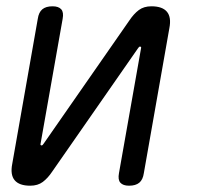

<svg xmlns="http://www.w3.org/2000/svg" viewBox="-20 -580 640 610"><path d="M19 -60 100 -520Q103 -541 114.5 -550.5Q126 -560 147 -560Q166 -560 174.5 -550.5Q183 -541 179 -520L109 -124Q108 -121 109 -119.5Q110 -118 112 -118Q114 -118 115.5 -119.5Q117 -121 119 -124L391 -515Q405 -536 421 -548Q437 -560 461 -560Q496 -560 510.5 -542.5Q525 -525 518 -490L437 -30Q434 -9 422.5 0.5Q411 10 390 10Q371 10 362.5 0.5Q354 -9 358 -30L428 -426Q429 -429 428 -430.5Q427 -432 425 -432Q423 -432 421.5 -430.5Q420 -429 418 -426L146 -35Q132 -14 116 -2Q100 10 76 10Q41 10 26.5 -7.5Q12 -25 19 -60Z"/></svg>

Font: Maple Mono NL Light
Style: Italic
Weight: 300
Italic angle: -10°
Monospace: yes
Designer: subframe7536
Version: Version 7.000